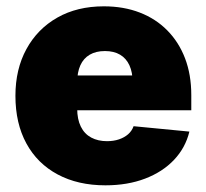

<svg xmlns="http://www.w3.org/2000/svg" viewBox="-20 -564 639 595"><path d="M306.6 10.3Q221.7 10.3 158.7 -23.4Q95.7 -57.1 61.8 -119.4Q27.8 -181.6 27.8 -267.1Q27.8 -349.6 62 -412.1Q96.2 -474.6 157.7 -509.5Q219.2 -544.4 301.8 -544.4Q363.3 -544.4 413.1 -525.1Q462.9 -505.9 498.5 -469.7Q534.2 -433.6 553.5 -383.1Q572.8 -332.5 572.8 -269.5V-222.2H87.4V-330.1H481.9L391.1 -308.6Q391.1 -339.8 381.1 -361.6Q371.1 -383.3 352.1 -394.5Q333 -405.8 305.2 -405.8Q277.3 -405.8 258.1 -394.5Q238.8 -383.3 229 -361.6Q219.2 -339.8 219.2 -308.6V-228Q219.2 -194.3 230.5 -171.6Q241.7 -148.9 262.7 -137.7Q283.7 -126.5 311.5 -126.5Q332 -126.5 348.6 -132.1Q365.2 -137.7 377 -147.9Q388.7 -158.2 394 -172.9L566.9 -156.2Q554.7 -106 519.3 -68.6Q483.9 -31.2 429.7 -10.5Q375.5 10.3 306.6 10.3Z"/></svg>

Font: Inter 20pt Black
Style: Regular
Weight: 900
Version: Version 4.001;git-66647c0bb